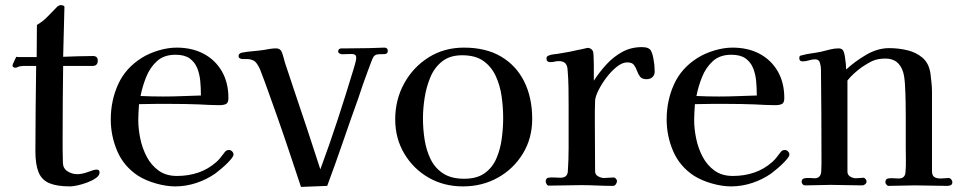

<svg xmlns="http://www.w3.org/2000/svg" viewBox="-20 -729 3772 754"><path d="M371 -52Q371 -40 357 -30Q343 -20 323 -12.5Q303 -5 284.5 -1Q266 3 256 3Q204 3 174 -9.5Q144 -22 131.5 -52.5Q119 -83 119 -135Q119 -218 120 -302Q121 -386 122 -470H78Q74 -470 70.5 -470Q67 -470 62 -469Q56 -469 50.5 -466Q45 -463 39 -463Q36 -463 32.5 -465.5Q29 -468 29 -471Q29 -475 35.5 -488.5Q42 -502 44 -506Q47 -505 55 -505H124L125 -631Q149 -645 168 -665Q187 -685 206 -704Q213 -709 219 -709Q223 -709 228.5 -707Q234 -705 233 -700L228 -506Q257 -507 286.5 -508Q316 -509 345 -509Q364 -509 364 -491Q364 -470 343 -470H228Q227 -402 226.5 -334Q226 -266 226 -198Q226 -171 226 -143.5Q226 -116 227 -89Q228 -67 245.5 -56Q263 -45 284 -45Q303 -45 326.5 -54Q350 -63 359 -63Q371 -63 371 -52Z M769 -354Q769 -382 766.5 -410Q764 -438 754.5 -461.5Q745 -485 725 -499.5Q705 -514 669 -514Q624 -514 596.5 -489Q569 -464 554 -426.5Q539 -389 532 -352Q554 -351 576.5 -350.5Q599 -350 621 -350Q658 -350 695 -351.5Q732 -353 769 -354ZM897 -122Q897 -119 895 -115Q890 -106 877 -92.5Q864 -79 849.5 -67Q835 -55 826 -48Q792 -24 751 -10.5Q710 3 668 3Q633 3 592.5 -8.5Q552 -20 522 -39Q466 -76 440.5 -135.5Q415 -195 415 -260Q415 -334 444 -398Q473 -462 537 -502Q566 -520 603 -531Q640 -542 674 -542Q734 -542 779.5 -518Q825 -494 851 -449.5Q877 -405 877 -344Q877 -325 867.5 -320.5Q858 -316 841 -316Q821 -316 801 -317Q781 -318 761 -319Q734 -320 707.5 -320.5Q681 -321 655 -321Q623 -321 590.5 -321Q558 -321 526 -320Q525 -304 524 -289Q523 -274 523 -258Q523 -223 531 -184.5Q539 -146 556.5 -113Q574 -80 603 -59Q632 -38 675 -38Q719 -38 758 -51Q797 -64 830 -93Q840 -102 847.5 -112Q855 -122 863 -132Q869 -140 879 -140Q886 -140 891.5 -134.5Q897 -129 897 -122Z M1503 -529Q1503 -517 1489.5 -516.5Q1476 -516 1468 -516Q1450 -516 1443 -499Q1438 -487 1433.5 -474.5Q1429 -462 1424 -449Q1414 -423 1405 -396.5Q1396 -370 1387 -343Q1356 -257 1326.5 -171Q1297 -85 1265 1L1162 5Q1139 -64 1116 -133Q1093 -202 1069 -270Q1052 -317 1035.5 -364Q1019 -411 1001 -457Q998 -465 990 -477Q982 -489 974 -492Q963 -497 954 -497Q945 -497 934 -497Q928 -497 922.5 -499.5Q917 -502 917 -509Q917 -519 929 -522Q949 -526 973 -528Q997 -530 1017 -533Q1028 -535 1040 -537Q1052 -539 1064 -539Q1080 -539 1086 -526Q1090 -516 1093 -505Q1096 -494 1099 -483Q1108 -456 1117 -429Q1126 -402 1135 -375Q1161 -298 1187 -220Q1213 -142 1238 -64Q1274 -161 1306 -259Q1338 -357 1368 -456Q1370 -462 1374.5 -478.5Q1379 -495 1379 -501Q1379 -511 1374 -514Q1369 -517 1360 -517Q1351 -517 1342 -516.5Q1333 -516 1324 -516Q1319 -516 1313.5 -519Q1308 -522 1308 -527Q1308 -539 1322 -539Q1336 -539 1344 -539Q1365 -539 1386.5 -539.5Q1408 -540 1429 -540Q1444 -540 1459 -541Q1474 -542 1489 -542Q1503 -542 1503 -529Z M1956 -266Q1956 -307 1950 -350Q1944 -393 1927 -430Q1910 -467 1878.5 -489.5Q1847 -512 1795 -512Q1747 -512 1716.5 -488Q1686 -464 1670 -425.5Q1654 -387 1647.5 -344.5Q1641 -302 1641 -264Q1641 -222 1647.5 -180.5Q1654 -139 1671 -104Q1688 -69 1720 -48Q1752 -27 1803 -27Q1853 -27 1883.5 -49Q1914 -71 1929.5 -107Q1945 -143 1950.5 -185Q1956 -227 1956 -266ZM2070 -262Q2070 -186 2033.5 -126Q1997 -66 1935.5 -31.5Q1874 3 1798 3Q1723 3 1663 -31.5Q1603 -66 1567.5 -126Q1532 -186 1532 -260Q1532 -337 1567 -401Q1602 -465 1663 -503.5Q1724 -542 1802 -542Q1888 -542 1947.5 -507Q2007 -472 2038.5 -409Q2070 -346 2070 -262Z M2551 -448Q2551 -434 2542 -426Q2533 -418 2519 -418Q2501 -418 2493.5 -428Q2486 -438 2481.5 -451Q2477 -464 2469.5 -474Q2462 -484 2443 -484Q2424 -484 2402.5 -467Q2381 -450 2362 -425Q2343 -400 2330.5 -375Q2318 -350 2317 -334Q2316 -313 2316 -291.5Q2316 -270 2316 -249Q2316 -201 2316.5 -152.5Q2317 -104 2317 -56Q2317 -43 2329 -36.5Q2341 -30 2352 -30Q2362 -30 2371 -31Q2380 -32 2390 -32Q2395 -32 2399 -27Q2403 -22 2403 -18Q2403 -12 2398.5 -5.5Q2394 1 2388 1Q2356 1 2324 -0.5Q2292 -2 2260 -2Q2229 -2 2198 -1Q2167 0 2135 0Q2130 0 2126.5 -6Q2123 -12 2123 -16Q2123 -29 2133 -31Q2144 -33 2157 -32Q2170 -31 2181 -31Q2209 -31 2210 -57Q2213 -103 2213 -149Q2213 -195 2213 -241V-315Q2213 -350 2212.5 -385Q2212 -420 2209 -455Q2208 -472 2200 -480.5Q2192 -489 2174 -489Q2166 -489 2158 -487Q2150 -485 2142 -485Q2126 -485 2126 -499Q2126 -508 2135 -511Q2145 -515 2156.5 -516Q2168 -517 2178 -519Q2218 -525 2255 -534Q2258 -534 2272 -537.5Q2286 -541 2287 -541Q2301 -541 2308 -529Q2310 -526 2311 -510Q2312 -494 2312 -473.5Q2312 -453 2312 -435.5Q2312 -418 2312 -412Q2334 -446 2361.5 -476Q2389 -506 2423.5 -525Q2458 -544 2501 -544Q2529 -544 2536.5 -529.5Q2544 -515 2547 -492Q2549 -482 2550 -470.5Q2551 -459 2551 -448Z M2952 -354Q2952 -382 2949.5 -410Q2947 -438 2937.5 -461.5Q2928 -485 2908 -499.5Q2888 -514 2852 -514Q2807 -514 2779.5 -489Q2752 -464 2737 -426.5Q2722 -389 2715 -352Q2737 -351 2759.5 -350.5Q2782 -350 2804 -350Q2841 -350 2878 -351.5Q2915 -353 2952 -354ZM3080 -122Q3080 -119 3078 -115Q3073 -106 3060 -92.5Q3047 -79 3032.5 -67Q3018 -55 3009 -48Q2975 -24 2934 -10.5Q2893 3 2851 3Q2816 3 2775.5 -8.5Q2735 -20 2705 -39Q2649 -76 2623.5 -135.5Q2598 -195 2598 -260Q2598 -334 2627 -398Q2656 -462 2720 -502Q2749 -520 2786 -531Q2823 -542 2857 -542Q2917 -542 2962.5 -518Q3008 -494 3034 -449.5Q3060 -405 3060 -344Q3060 -325 3050.5 -320.5Q3041 -316 3024 -316Q3004 -316 2984 -317Q2964 -318 2944 -319Q2917 -320 2890.5 -320.5Q2864 -321 2838 -321Q2806 -321 2773.5 -321Q2741 -321 2709 -320Q2708 -304 2707 -289Q2706 -274 2706 -258Q2706 -223 2714 -184.5Q2722 -146 2739.5 -113Q2757 -80 2786 -59Q2815 -38 2858 -38Q2902 -38 2941 -51Q2980 -64 3013 -93Q3023 -102 3030.5 -112Q3038 -122 3046 -132Q3052 -140 3062 -140Q3069 -140 3074.5 -134.5Q3080 -129 3080 -122Z M3720 -14Q3720 -5 3714 -2Q3708 1 3700 1Q3669 1 3637 0Q3605 -1 3573 -1Q3548 -1 3521.5 0Q3495 1 3469 1Q3465 1 3461 -4Q3457 -9 3457 -13Q3457 -26 3467 -28Q3478 -30 3488.5 -29Q3499 -28 3509 -28Q3535 -28 3536 -54Q3538 -77 3537.5 -100Q3537 -123 3537 -145V-269Q3537 -290 3536.5 -325.5Q3536 -361 3534 -395.5Q3532 -430 3526 -448Q3509 -499 3458 -499Q3428 -499 3408.5 -490.5Q3389 -482 3364 -465Q3349 -454 3334.5 -441Q3320 -428 3308 -413Q3308 -323 3308 -233.5Q3308 -144 3308 -55Q3308 -42 3319 -35.5Q3330 -29 3341 -29Q3349 -29 3356.5 -30Q3364 -31 3371 -31Q3375 -31 3379 -26Q3383 -21 3383 -17Q3383 -10 3377.5 -5.5Q3372 -1 3366 -1Q3335 -1 3304 -2Q3273 -3 3242 -3Q3217 -3 3192 -2Q3167 -1 3142 -1Q3136 -1 3132 -5.5Q3128 -10 3128 -15Q3128 -26 3138 -28.5Q3148 -31 3160 -30Q3172 -29 3179 -29Q3203 -29 3205 -55Q3206 -69 3206 -83Q3206 -97 3206 -110Q3206 -196 3205.5 -283Q3205 -370 3204 -457Q3204 -468 3200 -482Q3196 -496 3182 -496Q3169 -496 3157 -492Q3145 -488 3132 -488Q3119 -488 3119 -500Q3119 -507 3121 -509Q3123 -511 3130 -512Q3148 -517 3167 -519.5Q3186 -522 3205 -526Q3222 -530 3239 -534.5Q3256 -539 3273 -539Q3285 -539 3290 -532Q3295 -525 3297.5 -510Q3300 -495 3301.5 -480Q3303 -465 3303 -456Q3336 -487 3381 -513.5Q3426 -540 3472 -540Q3507 -540 3542 -532Q3577 -524 3602.5 -502.5Q3628 -481 3634 -440Q3636 -423 3638 -404.5Q3640 -386 3640 -369Q3640 -291 3640 -213Q3640 -135 3640 -57Q3640 -40 3649 -34Q3658 -28 3674 -28Q3682 -28 3689.5 -29Q3697 -30 3705 -30Q3711 -30 3715.5 -24.5Q3720 -19 3720 -14Z"/></svg>

Font: Kaisei Tokumin Medium
Style: Regular
Weight: 500
Designer: Font-Kai,
Foundry: KAZUO KANAI
Version: Version 5.003